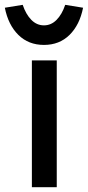

<svg xmlns="http://www.w3.org/2000/svg" viewBox="-62 -775 364 795"><path d="M70 0V-525H173V0ZM120 -589Q56 -589 14 -630.5Q-28 -672 -42 -743L32 -755Q45 -716 67.5 -693Q90 -670 120 -670Q150 -670 172.5 -693Q195 -716 208 -755L282 -743Q268 -672 226 -630.5Q184 -589 120 -589Z"/></svg>

Font: Lexend
Style: Regular
Weight: 400
Designer: Bonnie Shaver-Troup, Thomas Jockin
Foundry: Lexend
Version: Version 1.007; ttfautohint (v1.8.3)